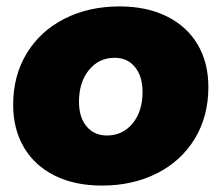

<svg xmlns="http://www.w3.org/2000/svg" viewBox="-20 -571 689 598"><path d="M629 -300Q629 -209 587 -139.5Q545 -70 469.5 -31.5Q394 7 297 7Q213 7 150.5 -24Q88 -55 54.5 -112Q21 -169 21 -245Q21 -335 63 -404.5Q105 -474 180.5 -512.5Q256 -551 353 -551Q437 -551 499.5 -520Q562 -489 595.5 -432.5Q629 -376 629 -300ZM226 -254Q226 -206 249.5 -177.5Q273 -149 313 -149Q362 -149 393 -186.5Q424 -224 424 -285Q424 -333 400.5 -362Q377 -391 337 -391Q288 -391 257 -353Q226 -315 226 -254Z"/></svg>

Font: TypoPRO Montserrat Alternates
Style: Italic
Weight: 800
Italic angle: -11.3°
Designer: Julieta Ulanovsky
Foundry: Julieta Ulanovsky
Version: Version 6.001